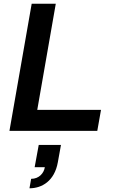

<svg xmlns="http://www.w3.org/2000/svg" viewBox="-20 -706 610 1036"><path d="M31 0H505L525 -113H181L281 -686H151ZM139 310C207 310 274 270 292 170L309 76H189L167 196H222C217 228 191 259 148 259Z"/></svg>

Font: Archivo SemiBold
Style: Italic
Weight: 600
Italic angle: -10°
Designer: Hector Gatti
Foundry: Omnibus-Type
Version: Version 2.001